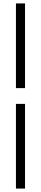

<svg xmlns="http://www.w3.org/2000/svg" viewBox="-20 -825 239 1120"><path d="M73 -311V-805H126V-311ZM73 275V-219H126V275Z"/></svg>

Font: Platypi Light Medium
Style: Regular
Weight: 500
Version: Version 1.200